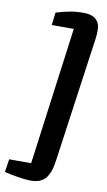

<svg xmlns="http://www.w3.org/2000/svg" viewBox="-106 -922 608 1089"><g transform="rotate(10 198.0 -377.5)"><path d="M285.3 -871.7Q331.2 -871.7 355.3 -850.5Q379.4 -829.4 379.4 -788.2Q379.4 -774.4 378.6 -760.9Q377.8 -747.4 375.6 -734.2L275.1 -18.8Q265.7 52.2 238.2 84.9Q210.7 117.7 153.4 117.7Q132.2 117.7 100.6 113.3Q69 109 40.7 103.5Q12.3 98 1.1 94.7L12.2 19.9H138.8L244.7 -772.2H117.5L126.9 -845.6Q169 -857.9 204.8 -864.8Q240.5 -871.7 285.3 -871.7Z"/></g></svg>

Font: Merriweather Sans Variable Regular
Style: Italic
Weight: 300
Italic angle: -8°
Designer: Eben Sorkin
Foundry: Eben Sorkin
Version: Version 2.001